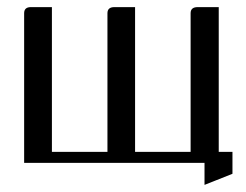

<svg xmlns="http://www.w3.org/2000/svg" viewBox="-20 -458 693 540"><path d="M47.9 0V-420.9Q47.9 -438 66.9 -438H126V-30.8H282.2V-420.9Q282.2 -438 301.8 -438H359.9V-30.8H516.1V-420.9Q516.1 -438 536.1 -438H595.2V-30.8H633.8V30.8L555.2 62V0Z"/></svg>

Font: Hhenum
Style: Regular
Weight: 400
Designer: T. Christopher White
Version: Version 1.0